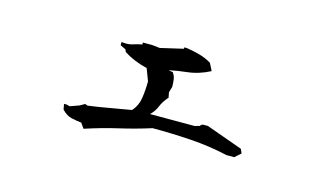

<svg xmlns="http://www.w3.org/2000/svg" viewBox="-53 -694 1107 650"><g transform="rotate(15 500.0 -369.0)"><path d="M190.4 -256.3H191.4L202.6 -253.4L233.9 -264.6L251.5 -274.4L260.3 -271Q296.9 -275.9 335.9 -283Q375 -290 410.2 -295.9Q428.7 -316.9 432.6 -344.2Q437 -373 437 -403.3L420.9 -445.8Q374 -457 338.4 -480L335.4 -488.3L315.9 -497.6V-508.8Q327.1 -507.8 332 -507.8Q345.7 -507.8 357.7 -512Q369.6 -516.1 386.2 -519V-525.9H419.4L445.8 -522.9L525.9 -541.5V-546.4H534.7Q559.6 -542.5 581.5 -536.4Q603.5 -530.3 623 -518.6L636.2 -492.7Q597.2 -472.2 556.2 -467.8Q523.9 -464.4 494.6 -458L510.3 -455.1L511.2 -453.1Q518.1 -443.4 519.5 -430.9Q521 -418.5 521 -407.2V-406.2L515.1 -386.2L518.6 -367.7L516.6 -365.7Q502.4 -349.6 495.1 -332Q487.3 -312.5 472.2 -298.3H628.4L646 -303.2Q648.4 -310.1 657.7 -310.1H670.9H671.9L799.8 -264.2L806.2 -249.5L785.2 -231H758.3Q694.3 -245.6 627.9 -250Q561.5 -254.4 493.2 -254.4Q437.5 -236.8 382.1 -224.1Q326.7 -211.4 267.6 -191.9L254.9 -210Q237.3 -211.9 220.2 -215.8Q202.1 -219.7 186.5 -236.3L185.5 -237.8L182.1 -256.3Z"/></g></svg>

Font: Bakudai
Style: Medium
Weight: 500
Version: Version 1.48